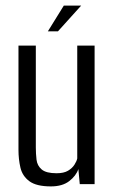

<svg xmlns="http://www.w3.org/2000/svg" viewBox="-20 -658 411 686"><path d="M162 8Q110 8 85 -10.5Q60 -29 53 -59Q46 -89 46 -123V-495H108V-131Q108 -109 110.5 -87.5Q113 -66 129 -52.5Q145 -39 182 -39Q208 -39 223 -48Q238 -57 246 -69.5Q254 -82 256 -92V-495H318V0H265L260 -54Q252 -30 227.5 -11Q203 8 162 8ZM151 -546 208 -638H270L187 -546Z"/></svg>

Font: Alumni Sans
Style: Regular
Weight: 400
Designer: Robert E. Leuschke
Foundry: Robert E. Leuschke
Version: Version 1.018